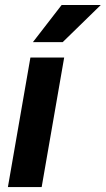

<svg xmlns="http://www.w3.org/2000/svg" viewBox="-20 -763 431 783"><path d="M149.9 0H12.2L104 -528.3H241.7ZM231.4 -742.7H391.1L235.8 -591.3H114.3Z"/></svg>

Font: TypoPRO Roboto
Style: Bold Italic
Weight: 700
Italic angle: -12°
Designer: Google
Version: Version 2.136; 2016